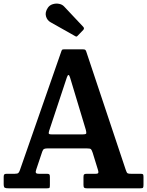

<svg xmlns="http://www.w3.org/2000/svg" viewBox="-20 -1023 800 1043"><path d="M0 -23.5V-62.5Q0 -71.5 3.2 -75.2Q6.5 -79 16.5 -79H60.5Q75.5 -79 80 -83.8Q84.5 -88.5 88 -98.5L314 -746.5Q316.5 -752.5 319.2 -753.8Q322 -755 331 -755H429Q438.5 -755 442 -753Q445.5 -751 448 -744.5L662 -103.5Q666.5 -90.5 669.8 -84.8Q673 -79 691.5 -79H742Q753 -79 756.2 -76.5Q759.5 -74 759.5 -62.5V-19Q759.5 -6.5 756.8 -3.2Q754 0 741.5 0H452.5Q441.5 0 437.5 -3.2Q433.5 -6.5 433.5 -18.5V-61.5Q433.5 -73 437.5 -76Q441.5 -79 452.5 -79H499.5Q512.5 -79 514 -84.2Q515.5 -89.5 512.5 -99L483.5 -193Q478.5 -208 474.2 -212.5Q470 -217 448.5 -217H242.5Q226 -217 219.8 -214Q213.5 -211 209.5 -199.5L177 -102.5Q172.5 -90 175 -84.5Q177.5 -79 191.5 -79H235Q245 -79 248 -75.8Q251 -72.5 251 -62.5V-17Q251 -4.5 248.2 -2.2Q245.5 0 233.5 0H27.5Q11.5 0 5.8 -3.2Q0 -6.5 0 -23.5ZM343 -602 247 -312.5Q244 -303 244.8 -298Q245.5 -293 261 -293H428.5Q447 -293 448.5 -298.2Q450 -303.5 446 -318.5L361 -600.5Q352.5 -630 343 -602ZM388 -827 255 -902Q236 -912.5 229.8 -934.5Q223.5 -956.5 240 -981Q249.5 -995 266.5 -1000.2Q283.5 -1005.5 300.8 -1002.2Q318 -999 328.5 -987.5L431.5 -878Q440.5 -869 432 -860L403 -830Q399 -825.5 396.2 -824.5Q393.5 -823.5 388 -827Z"/></svg>

Font: Besley* Narrow Semi
Style: Regular
Weight: 600
Width: 4
Designer: Owen Earl
Foundry: indestructible type*
Version: Version 3.000; ttfautohint (v1.8.3)